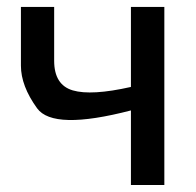

<svg xmlns="http://www.w3.org/2000/svg" viewBox="-20 -527 557 547"><path d="M448.2 0H353V-212.4Q131.8 -154.8 85.7 -218.5Q39.6 -282.2 39.6 -339.8V-507.3H134.3V-354Q134.3 -285.2 187.3 -269.5Q240.2 -253.9 353 -279.3V-507.3H448.2Z"/></svg>

Font: Lato-Medium
Style: Regular
Weight: 500
Designer: Lukasz Dziedzic
Foundry: tyPoland Lukasz Dziedzic
Version: Version 2.006; 2014-01-15